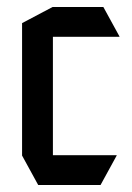

<svg xmlns="http://www.w3.org/2000/svg" viewBox="-20 -528 378 548"><path d="M89 0 43 -84V-85H313V-84L267 0ZM43 -85V-462L130 -508H131V-85ZM131 -423V-508H275L321 -424V-423Z"/></svg>

Font: Foldit
Style: Regular
Weight: 400
Version: Version 1.003